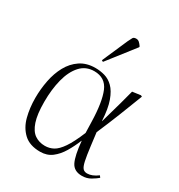

<svg xmlns="http://www.w3.org/2000/svg" viewBox="-183 -891 959 1028"><g transform="rotate(30 296.5 -377.0)"><path d="M216 14Q151 14 114.5 -20Q78 -54 64 -108Q50 -162 50 -223Q50 -278 60.5 -331.5Q71 -385 94.5 -428Q118 -471 156.5 -497Q195 -523 250 -523Q279 -523 307.5 -515Q336 -507 360 -483.5Q384 -460 400.5 -414.5Q417 -369 421 -294H422Q446 -377 459.5 -426.5Q473 -476 482 -511L533 -518L541 -514Q513 -441 485.5 -371.5Q458 -302 426 -228L436 -148Q443 -92 449.5 -62Q456 -32 465.5 -21.5Q475 -11 492 -11Q522 -11 557 -37L565 -26Q551 -14 527.5 0Q504 14 474 14Q425 14 406.5 -23.5Q388 -61 380 -148H379Q362 -106 340 -69Q318 -32 288 -9Q258 14 216 14ZM222 -26Q250 -26 274 -39Q298 -52 323 -88.5Q348 -125 377 -195L375 -263Q372 -384 346.5 -444.5Q321 -505 253 -505Q201 -505 167.5 -468Q134 -431 118 -368.5Q102 -306 102 -229Q102 -152 117 -107.5Q132 -63 159 -44.5Q186 -26 222 -26ZM267 -571 258 -576 326 -732Q335 -751 340 -759.5Q345 -768 360 -768Q371 -768 379 -761Q387 -754 396 -741V-736Z"/></g></svg>

Font: Literata 72pt ExtraLight
Style: Italic
Weight: 200
Italic angle: -2°
Designer: Latin by Veronika Burian and Jose Scaglione. Greek by Irene Vlachou. Cyrillic by Vera Evstafieva
Foundry: TypeTogether
Version: Version 3.002